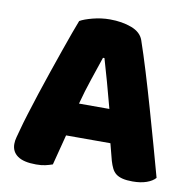

<svg xmlns="http://www.w3.org/2000/svg" viewBox="-73 -689 773 772"><g transform="rotate(10 313.5 -303.0)"><path d="M194 -588Q211 -598 245.5 -607Q280 -616 315 -616Q365 -616 403.5 -601.5Q442 -587 453 -556Q471 -504 492 -435Q513 -366 534 -292.5Q555 -219 575 -147.5Q595 -76 610 -21Q598 -7 574 1.5Q550 10 517 10Q493 10 476.5 6Q460 2 449.5 -6Q439 -14 432.5 -27Q426 -40 421 -57L403 -126H222Q214 -96 206 -64Q198 -32 190 -2Q176 3 160.5 6.5Q145 10 123 10Q72 10 47.5 -7.5Q23 -25 23 -56Q23 -70 27 -84Q31 -98 36 -117Q43 -144 55.5 -184Q68 -224 83 -270.5Q98 -317 115 -366Q132 -415 147 -458.5Q162 -502 174.5 -536Q187 -570 194 -588ZM314 -459Q300 -417 282.5 -365.5Q265 -314 251 -261H375Q361 -315 346.5 -366.5Q332 -418 320 -459Z"/></g></svg>

Font: Baloo Bhaijaan
Style: Regular
Weight: 400
Designer: Devika Bhansali and Ek Type
Foundry: Ek Type
Version: Version 1.443;PS 1.000;hotconv 16.6.51;makeotf.lib2.5.65220;